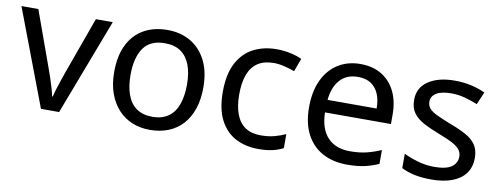

<svg xmlns="http://www.w3.org/2000/svg" viewBox="-51 -794 2739 1052"><g transform="rotate(10 1318.0 -268.0)"><path d="M203 0 0 -536H94L208 -220Q216 -198 225 -171Q234 -144 241 -119.5Q248 -95 251 -78H255Q259 -95 266.5 -120Q274 -145 283.5 -172Q293 -199 300 -220L414 -536H508L304 0Z M1059 -269Q1059 -202 1041.5 -150.5Q1024 -99 991.5 -63Q959 -27 912.5 -8.5Q866 10 809 10Q756 10 711 -8.5Q666 -27 633 -63Q600 -99 581.5 -150.5Q563 -202 563 -269Q563 -358 593 -419.5Q623 -481 679 -513.5Q735 -546 812 -546Q885 -546 940.5 -513.5Q996 -481 1027.5 -419.5Q1059 -358 1059 -269ZM654 -269Q654 -206 670.5 -159.5Q687 -113 722 -88Q757 -63 811 -63Q865 -63 900 -88Q935 -113 951.5 -159.5Q968 -206 968 -269Q968 -333 951 -378Q934 -423 899.5 -447.5Q865 -472 810 -472Q728 -472 691 -418Q654 -364 654 -269Z M1413 10Q1342 10 1286.5 -19Q1231 -48 1199.5 -109Q1168 -170 1168 -265Q1168 -364 1201 -426Q1234 -488 1290.5 -517Q1347 -546 1419 -546Q1460 -546 1498 -537.5Q1536 -529 1560 -517L1533 -444Q1509 -453 1477 -461Q1445 -469 1417 -469Q1363 -469 1328 -446Q1293 -423 1276 -378Q1259 -333 1259 -266Q1259 -202 1276 -157Q1293 -112 1327 -89Q1361 -66 1412 -66Q1456 -66 1489.5 -75Q1523 -84 1551 -97V-19Q1524 -5 1491.5 2.5Q1459 10 1413 10Z M1885 -546Q1954 -546 2003.5 -516Q2053 -486 2079.5 -431.5Q2106 -377 2106 -304V-251H1739Q1741 -160 1785.5 -112.5Q1830 -65 1910 -65Q1961 -65 2000.5 -74.5Q2040 -84 2082 -102V-25Q2041 -7 2001 1.5Q1961 10 1906 10Q1830 10 1771.5 -21Q1713 -52 1680.5 -113.5Q1648 -175 1648 -264Q1648 -352 1677.5 -415Q1707 -478 1760.5 -512Q1814 -546 1885 -546ZM1884 -474Q1821 -474 1784.5 -433.5Q1748 -393 1741 -321H2014Q2014 -367 2000 -401Q1986 -435 1957.5 -454.5Q1929 -474 1884 -474Z M2591 -148Q2591 -96 2565 -61Q2539 -26 2491 -8Q2443 10 2377 10Q2321 10 2280.5 1Q2240 -8 2209 -24V-104Q2241 -88 2286.5 -74.5Q2332 -61 2379 -61Q2446 -61 2476 -82.5Q2506 -104 2506 -140Q2506 -160 2495 -176Q2484 -192 2455.5 -208Q2427 -224 2374 -244Q2322 -264 2285 -284Q2248 -304 2228 -332Q2208 -360 2208 -404Q2208 -472 2263.5 -509Q2319 -546 2409 -546Q2458 -546 2500.5 -536.5Q2543 -527 2580 -510L2550 -440Q2516 -454 2479 -464Q2442 -474 2403 -474Q2349 -474 2320.5 -456.5Q2292 -439 2292 -409Q2292 -387 2305 -371.5Q2318 -356 2348.5 -341.5Q2379 -327 2430 -307Q2481 -288 2517 -268Q2553 -248 2572 -219.5Q2591 -191 2591 -148Z"/></g></svg>

Font: Noto Sans Devanagari
Style: Regular
Weight: 400
Designer: Jelle Bosma - Monotype Design Team
Foundry: Monotype Imaging Inc.
Version: Version 2.003